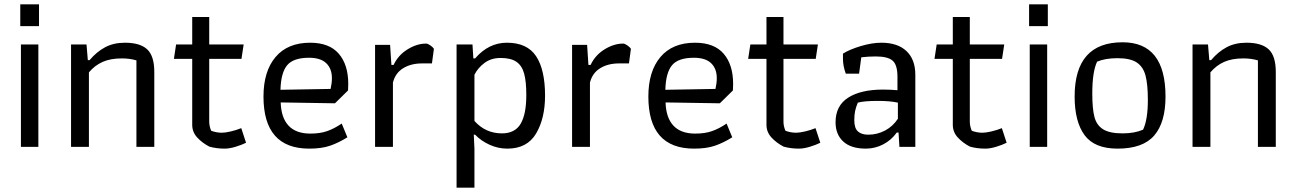

<svg xmlns="http://www.w3.org/2000/svg" viewBox="-20 -674 5944 881"><path d="M73 -654H159V-554H73ZM76 -470H156V0H76Z M306 -470H377L383 -398H391Q423 -436 462 -457Q501 -478 553 -478Q623 -478 655.5 -447.5Q688 -417 688 -344V0H606V-397Q575 -406 539 -406Q487 -406 451 -390Q415 -374 388 -342V0H306Z M941 -1Q908 -18 885 -43Q862 -68 862 -101V-404H778L788 -470H862V-596H940V-470H1098L1088 -404H940V-116Q940 -95 949 -74Q973 -65 998 -65Q1014 -65 1039.5 -71Q1065 -77 1087 -86L1109 -19Q1089 -9 1061 -0.5Q1033 8 1011 8Q974 8 941 -1Z M1189 -231Q1189 -347 1244.5 -412.5Q1300 -478 1403 -478Q1491 -478 1534.5 -427.5Q1578 -377 1578 -289Q1578 -269 1577 -259L1517 -200L1268 -204Q1270 -134 1304 -97.5Q1338 -61 1404 -61Q1449 -61 1481.5 -72.5Q1514 -84 1548 -107L1574 -44Q1534 -19 1495 -5.5Q1456 8 1399 8Q1189 8 1189 -231ZM1497 -266Q1503 -293 1503 -315Q1503 -359 1477 -384Q1451 -409 1398 -409Q1326 -409 1297.5 -374.5Q1269 -340 1267 -262Z M1701 -468H1770L1776 -376H1786Q1807 -421 1850 -447.5Q1893 -474 1935 -474Q1943 -474 1955 -465.5Q1967 -457 1971 -450L1962 -383H1916Q1866 -383 1830 -361Q1794 -339 1783 -295V0H1701Z M2075 -470H2148L2152 -406H2160Q2222 -478 2306 -478Q2399 -478 2440 -416Q2481 -354 2481 -235Q2481 -131 2440 -61.5Q2399 8 2308 8Q2266 8 2227 -9.5Q2188 -27 2160 -56H2154L2157 9V187H2075ZM2395 -238Q2395 -300 2385 -336.5Q2375 -373 2349.5 -390.5Q2324 -408 2277 -408Q2234 -408 2203.5 -385.5Q2173 -363 2157 -331V-119Q2208 -62 2283 -62Q2343 -62 2369 -106Q2395 -150 2395 -238Z M2605 -468H2674L2680 -376H2690Q2711 -421 2754 -447.5Q2797 -474 2839 -474Q2847 -474 2859 -465.5Q2871 -457 2875 -450L2866 -383H2820Q2770 -383 2734 -361Q2698 -339 2687 -295V0H2605Z M2955 -231Q2955 -347 3010.5 -412.5Q3066 -478 3169 -478Q3257 -478 3300.5 -427.5Q3344 -377 3344 -289Q3344 -269 3343 -259L3283 -200L3034 -204Q3036 -134 3070 -97.5Q3104 -61 3170 -61Q3215 -61 3247.5 -72.5Q3280 -84 3314 -107L3340 -44Q3300 -19 3261 -5.5Q3222 8 3165 8Q2955 8 2955 -231ZM3263 -266Q3269 -293 3269 -315Q3269 -359 3243 -384Q3217 -409 3164 -409Q3092 -409 3063.5 -374.5Q3035 -340 3033 -262Z M3576 -1Q3543 -18 3520 -43Q3497 -68 3497 -101V-404H3413L3423 -470H3497V-596H3575V-470H3733L3723 -404H3575V-116Q3575 -95 3584 -74Q3608 -65 3633 -65Q3649 -65 3674.5 -71Q3700 -77 3722 -86L3744 -19Q3724 -9 3696 -0.5Q3668 8 3646 8Q3609 8 3576 -1Z M3814 -113Q3814 -189 3872 -226Q3930 -263 4032 -263Q4065 -263 4098 -260V-322Q4098 -376 4076 -395.5Q4054 -415 3998 -415Q3964 -415 3932 -411L3922 -336H3861Q3848 -371 3848 -403V-428Q3878 -447 3929.5 -462.5Q3981 -478 4024 -478Q4099 -478 4139.5 -439.5Q4180 -401 4180 -331V0H4107L4103 -66H4095Q4070 -31 4032.5 -11.5Q3995 8 3953 8Q3885 8 3849.5 -24.5Q3814 -57 3814 -113ZM4100 -129V-203Q4065 -211 4008 -211Q3945 -211 3916 -203Q3907 -181 3903.5 -163.5Q3900 -146 3900 -122Q3900 -86 3916.5 -71Q3933 -56 3964 -56Q4005 -56 4041 -75Q4077 -94 4100 -129Z M4431 -1Q4398 -18 4375 -43Q4352 -68 4352 -101V-404H4268L4278 -470H4352V-596H4430V-470H4588L4578 -404H4430V-116Q4430 -95 4439 -74Q4463 -65 4488 -65Q4504 -65 4529.5 -71Q4555 -77 4577 -86L4599 -19Q4579 -9 4551 -0.5Q4523 8 4501 8Q4464 8 4431 -1Z M4702 -654H4788V-554H4702ZM4705 -470H4785V0H4705Z M4911 -231Q4911 -480 5131 -480Q5328 -480 5328 -231Q5328 -112 5276 -52Q5224 8 5108 8Q5002 8 4956.5 -54Q4911 -116 4911 -231ZM5225 -79Q5247 -125 5247 -215Q5247 -286 5236.5 -326.5Q5226 -367 5196.5 -387Q5167 -407 5108 -407Q5051 -407 5014 -391Q4992 -344 4992 -245Q4992 -175 5002 -137Q5012 -99 5042 -80.5Q5072 -62 5131 -62Q5186 -62 5225 -79Z M5452 -470H5523L5529 -398H5537Q5569 -436 5608 -457Q5647 -478 5699 -478Q5769 -478 5801.5 -447.5Q5834 -417 5834 -344V0H5752V-397Q5721 -406 5685 -406Q5633 -406 5597 -390Q5561 -374 5534 -342V0H5452Z"/></svg>

Font: Athiti Medium
Style: Regular
Weight: 500
Designer: CadsonDemak Team
Foundry: CadsonDemak
Version: Version 1.032